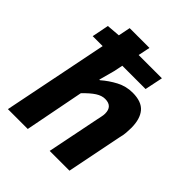

<svg xmlns="http://www.w3.org/2000/svg" viewBox="-196 -819 938 938"><g transform="rotate(45 273.5 -350.0)"><path d="M14.2 0 155 -700.4H291.7L249.8 -498.2L228 -417.6H232Q265.5 -446.8 304.6 -467.4Q343.8 -488 388.4 -488Q450.4 -488 477.9 -455.5Q505.5 -423 505.5 -360.7Q505.5 -344.2 504 -326.6Q502.5 -308.9 497.5 -290L439.5 0H302.8L357.7 -272.6Q360.7 -288 363.2 -299.1Q365.7 -310.3 365.7 -320.2Q365.7 -346 352.9 -358.7Q340.2 -371.4 314.9 -371.4Q292.1 -371.4 267.7 -355.9Q243.3 -340.4 211 -306.6L151.3 0ZM55 -545 72.4 -632.5 146.4 -638.5H439.7L420.3 -545Z"/></g></svg>

Font: Source Sans Variable
Style: Italic
Weight: 200
Italic angle: -11°
Designer: Paul D. Hunt
Foundry: Adobe Systems Incorporated
Version: Version 3.006;hotconv 1.0.111;makeotfexe 2.5.65597